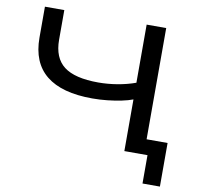

<svg xmlns="http://www.w3.org/2000/svg" viewBox="-91 -801 1091 1054"><g transform="rotate(10 454.5 -273.5)"><path d="M771 158V0H642V-288Q616 -278 579.5 -270.5Q543 -263 501.5 -258.5Q460 -254 418 -254Q248 -254 161.5 -323.5Q75 -393 75 -533V-705H183V-540Q183 -439 243.5 -392.5Q304 -346 435 -346Q488 -346 541.5 -355Q595 -364 642 -381V-705H751V-85H868V158Z"/></g></svg>

Font: Nunito Sans 10pt Expanded Medium
Style: Regular
Weight: 500
Width: 7
Designer: Vernon Adams
Foundry: Vernon Adams
Version: Version 3.101;gftools[0.9.27]